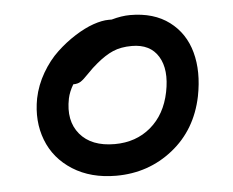

<svg xmlns="http://www.w3.org/2000/svg" viewBox="-39 -524 631 521"><g transform="rotate(-5 276.0 -263.5)"><path d="M257.8 -47.9Q189 -47.9 139.6 -79.1Q90.3 -110.4 70.3 -162.4Q50.3 -214.4 62 -275.9Q69.3 -311.5 88.1 -343.8Q106.9 -376 130.9 -398.4Q154.8 -420.9 181.4 -437.7Q208 -454.6 231.9 -462.9Q255.9 -471.2 273.9 -471.2H282.2Q309.6 -479 333 -479Q397.5 -479 439.5 -447.5Q481.4 -416 495.8 -363Q510.3 -310.1 497.1 -243.2Q478.5 -153.3 412.1 -100.6Q345.7 -47.9 257.8 -47.9ZM147.9 -268.1Q135.7 -208 166.7 -170.9Q197.8 -133.8 261.2 -133.8Q319.3 -133.8 359.6 -168Q399.9 -202.1 412.1 -262.2Q424.3 -322.8 402.3 -358.9Q380.4 -395 330.1 -395Q300.3 -395 278.8 -385.7Q257.3 -376.5 232.9 -356Q220.2 -345.7 205.8 -330.6Q191.4 -315.4 183.3 -310.3Q175.3 -305.2 163.1 -305.2Q151.9 -286.6 147.9 -268.1Z"/></g></svg>

Font: Shantell Sans Irregular Bouncy
Style: Italic
Weight: 400
Italic angle: -11.31°
Designer: Stephen Nixon, Anya Danilova, Shantell Martin
Foundry: Arrow Type
Version: Version 1.006;[9816181b4]